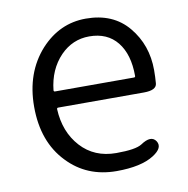

<svg xmlns="http://www.w3.org/2000/svg" viewBox="-68 -621 685 700"><g transform="rotate(-10 274.5 -270.5)"><path d="M309 13Q199 13 128 -62Q53 -140 53 -270Q53 -396 127 -478Q197 -554 294 -554Q395 -554 451 -486.5Q507 -419 507 -326Q507 -301 505 -277Q503 -252 456 -252H139Q134 -252 134 -247Q138 -162 188 -107Q238 -52 319 -52Q391 -52 414 -67Q454 -94 471 -69Q488 -43 447 -17Q400 13 309 13ZM133 -317Q133 -312 138 -312H430Q435 -312 435 -317Q435 -397 398.5 -442.5Q362 -488 295 -488Q233 -488 188 -442Q141 -393 133 -317Z"/></g></svg>

Font: Resource Han Rounded KR Normal
Style: Regular
Weight: 350
Designer: Cyano Hao (round all glyphs); Ryoko NISHIZUKA 西塚涼子 (kana, bopomofo & ideographs); Paul D. Hunt (Latin, Greek & Cyrillic)
Foundry: Cyano Hao
Version: 0.990